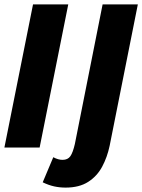

<svg xmlns="http://www.w3.org/2000/svg" viewBox="-20 -670 646 872"><path d="M0 0 130 -650H290L160 0ZM278 182Q251 182 226 176.5Q201 171 174 158L222 44Q233 50 243.5 53Q254 56 264 56Q288 56 299.5 39.5Q311 23 320 -16L446 -650H606L478 -8Q467 44 444 87Q421 130 380.5 156Q340 182 278 182Z"/></svg>

Font: Source Code Pro ExtraLight Black
Style: Italic
Weight: 900
Italic angle: -11°
Monospace: yes
Version: Version 1.016;hotconv 1.0.116;makeotfexe 2.5.65601